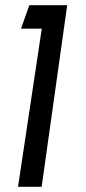

<svg xmlns="http://www.w3.org/2000/svg" viewBox="-20 -720 331 740"><path d="M49.5 0 141 -609.5H61L93 -700H239L140.5 0Z"/></svg>

Font: Urbanist Medium
Style: Italic
Weight: 500
Italic angle: -8°
Designer: Corey Hu
Foundry: Corey Hu
Version: Version 1.330; ttfautohint (v1.8.4.7-5d5b)